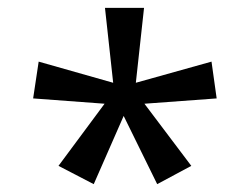

<svg xmlns="http://www.w3.org/2000/svg" viewBox="-20 -780 640 492"><path d="M349.1 -759.8 328.1 -567.9 522 -622.1 535.2 -527.8 350.1 -514.2 470.2 -355 382.8 -308.1 296.9 -482.9 220.2 -308.1 129.9 -355 248 -514.2 64.9 -527.8 79.1 -622.1 270 -567.9 249 -759.8Z"/></svg>

Font: Droid Sans Mono
Style: Regular
Weight: 400
Monospace: yes
Version: Version 1.00 build 112